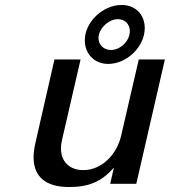

<svg xmlns="http://www.w3.org/2000/svg" viewBox="-20 -739 683 772"><path d="M321 -577C321 -522 360 -482 415 -482C490 -482 562 -551 562 -626C562 -681 524 -719 469 -719C394 -719 321 -651 321 -577ZM376 -586C376 -624 417 -662 454 -662C483 -662 502 -641 502 -614C502 -574 464 -538 426 -538C397 -538 376 -559 376 -586ZM115 -107C115 -28 164 13 258 13C340 13 389 -10 438 -65L423 0H528L643 -500H538L467 -193C450 -119 390 -55 315 -55C259 -55 225 -90 225 -142C225 -153 227 -166 230 -179L304 -500H199L123 -167C118 -145 115 -125 115 -107Z"/></svg>

Font: Perun Medium Italic
Style: Regular
Weight: 500
Italic angle: -12°
Foundry: Copyright (c) Stefan Peev, Context Ltd, 2016
Version: Version 1.026